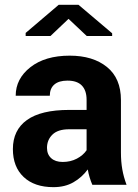

<svg xmlns="http://www.w3.org/2000/svg" viewBox="-20 -770 577 800"><path d="M364.7 0Q358.4 -14.6 353.5 -30.8Q348.6 -46.9 345.7 -64Q320.8 -30.3 285.6 -10.3Q250.5 9.8 202.6 9.8Q123.5 9.8 78.6 -32.5Q33.7 -74.7 33.7 -148.9Q33.7 -228 92.3 -270Q150.9 -312 268.1 -312H340.8V-354Q340.8 -393.1 321 -413.6Q301.3 -434.1 261.2 -434.1Q225.1 -434.1 206.3 -417.7Q187.5 -401.4 187.5 -371.1H45.4Q45.4 -441.9 106.7 -490Q168 -538.1 270.5 -538.1Q367.2 -538.1 425.5 -491Q483.9 -443.8 483.9 -353V-134.8Q483.9 -96.7 489.5 -64.7Q495.1 -32.7 507.3 0ZM241.2 -95.2Q273.9 -95.2 300 -108.9Q326.2 -122.6 340.8 -144V-231.4H268.1Q221.2 -231.4 198.5 -209.2Q175.8 -187 175.8 -153.8Q175.8 -127 193.1 -111.1Q210.4 -95.2 241.2 -95.2ZM447.3 -631.3V-620.1H341.3L265.6 -691.4L190.4 -620.1H86.9V-632.8L224.6 -750H307.1Z"/></svg>

Font: Roboto Web
Style: Bold
Weight: 700
Designer: Google
Version: Version 1.200310; 2013